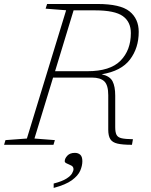

<svg xmlns="http://www.w3.org/2000/svg" viewBox="-48 -727 758 964"><path d="M125 -31.5 227.5 -23.5 220.5 0H-27.5L-20.5 -23.5L87 -31.5L284 -675.5L181 -683.5L188.5 -707H441.5Q556.5 -707 602.5 -669.8Q648.5 -632.5 648.5 -567Q648.5 -486 604.5 -428Q560.5 -370 462.5 -354Q503.5 -345 517 -319Q530.5 -293 530.5 -247V-88.5Q530.5 -62.5 537.2 -49.8Q544 -37 563 -32.8Q582 -28.5 619.5 -28L614.5 0Q567.5 0 541.8 -6Q516 -12 505.8 -28.5Q495.5 -45 495.5 -76V-249Q495.5 -299.5 475.8 -318.5Q456 -337.5 413.5 -337.5H218.5ZM391 -369.5Q505 -369.5 557 -422.2Q609 -475 609 -561Q609 -617 568.8 -646Q528.5 -675 429 -675H321.5L228.5 -369.5ZM277 82.5Q277 68.5 290.2 54.5Q303.5 40.5 328 40.5Q344.5 40.5 355 50Q365.5 59.5 365.5 82.5Q365.5 105 354.8 130Q344 155 313 177.8Q282 200.5 221.5 216.5V194.5Q264 183.5 285.2 170Q306.5 156.5 313.8 143.5Q321 130.5 321 122.5Q321 110 310 104.2Q299 98.5 288 94Q277 89.5 277 82.5Z"/></svg>

Font: Newsreader 6pt ExtraLight
Style: Italic
Weight: 275
Italic angle: -17°
Designer: Hugues Gentile
Foundry: Production Type
Version: Version 1.003; ttfautohint (v1.8.3)